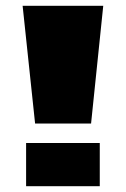

<svg xmlns="http://www.w3.org/2000/svg" viewBox="-20 -642 434 662"><path d="M58 -622H336L294 -216H101ZM70 0V-149H324V0Z"/></svg>

Font: Sarpanch Black
Style: Regular
Weight: 900
Designer: Manushi Parikh (Devanagari and Latin), Jyotish Sonowal (Devanagari)
Foundry: Indian Type Foundry
Version: Version 2.004;PS 1.0;hotconv 1.0.78;makeotf.lib2.5.61930; tt